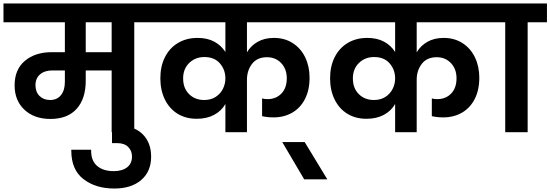

<svg xmlns="http://www.w3.org/2000/svg" viewBox="-41 -760 3165 1104"><path d="M842 -632H731V0H601V-355H452V-296Q452 -192 399.5 -134Q347 -76 249 -76Q156 -76 99.5 -129Q43 -182 43 -269Q43 -361 102.5 -410.5Q162 -460 256 -460H332V-632H-21V-740H842ZM601 -632H452V-460H601ZM332 -355H260Q216 -355 189.5 -332.5Q163 -310 163 -270Q163 -231 186.5 -208Q210 -185 247 -185Q287 -185 309.5 -213Q332 -241 332 -289Z M828 141Q828 226 771 275Q714 324 616 324Q509 324 439 270Q369 216 369 107Q369 104 369 101H483Q483 104 483 107Q483 165 518 194.5Q553 224 613 224Q662 224 690 202Q718 180 718 140Q718 107 696 85Q674 63 633 63H603V-38H633Q728 -38 778 10.5Q828 59 828 141Z M1379 -632V-459Q1401 -497 1440.5 -519.5Q1480 -542 1534 -542Q1596 -542 1642.5 -512Q1689 -482 1714 -430Q1739 -378 1739 -313Q1739 -242 1712.5 -190.5Q1686 -139 1639 -112Q1592 -85 1532 -85Q1497 -85 1466 -92V-194Q1478 -190 1497 -190Q1546 -190 1577 -222Q1608 -254 1608 -310Q1608 -363 1576 -397Q1544 -431 1494 -431Q1438 -431 1408.5 -393Q1379 -355 1379 -301V0H1255V-162Q1232 -122 1190 -99.5Q1148 -77 1090 -77Q1027 -77 980 -106Q933 -135 907 -188Q881 -241 881 -310Q881 -379 907.5 -431.5Q934 -484 982.5 -513Q1031 -542 1095 -542Q1151 -542 1191 -520.5Q1231 -499 1255 -461V-632H801V-740H1818V-632ZM1133 -185Q1172 -185 1199.5 -203Q1227 -221 1241 -249.5Q1255 -278 1255 -309Q1255 -359 1223.5 -395.5Q1192 -432 1134 -432Q1082 -432 1047 -398Q1012 -364 1012 -309Q1012 -253 1046 -219Q1080 -185 1133 -185Z M1708 271 1582 57H1711L1841 271Z M2355 -632V-459Q2377 -497 2416.5 -519.5Q2456 -542 2510 -542Q2572 -542 2618.5 -512Q2665 -482 2690 -430Q2715 -378 2715 -313Q2715 -242 2688.5 -190.5Q2662 -139 2615 -112Q2568 -85 2508 -85Q2473 -85 2442 -92V-194Q2454 -190 2473 -190Q2522 -190 2553 -222Q2584 -254 2584 -310Q2584 -363 2552 -397Q2520 -431 2470 -431Q2414 -431 2384.5 -393Q2355 -355 2355 -301V0H2231V-162Q2208 -122 2166 -99.5Q2124 -77 2066 -77Q2003 -77 1956 -106Q1909 -135 1883 -188Q1857 -241 1857 -310Q1857 -379 1883.5 -431.5Q1910 -484 1958.5 -513Q2007 -542 2071 -542Q2127 -542 2167 -520.5Q2207 -499 2231 -461V-632H1777V-740H2794V-632ZM2109 -185Q2148 -185 2175.5 -203Q2203 -221 2217 -249.5Q2231 -278 2231 -309Q2231 -359 2199.5 -395.5Q2168 -432 2110 -432Q2058 -432 2023 -398Q1988 -364 1988 -309Q1988 -253 2022 -219Q2056 -185 2109 -185Z M2864 0V-632H2753V-740H3104V-632H2993V0Z"/></svg>

Font: Fz Poppins SemBd
Style: Regular
Weight: 600
Designer: Ninad Kale (Devanagari), Jonny Pinhorn (Latin)
Foundry: Indian Type Foundry
Version: Vit hóa bi Vntype.Com & FontZin.Com